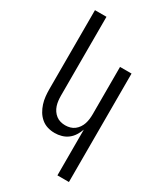

<svg xmlns="http://www.w3.org/2000/svg" viewBox="-231 -824 963 1127"><g transform="rotate(30 250.0 -260.0)"><path d="M358 215V-95Q350 -73 337.5 -53Q325 -33 306.5 -19Q288 -5 265 1.5Q242 8 219 8Q194 8 170.5 1Q147 -6 128 -22Q109 -38 96.5 -59Q84 -80 76.5 -103.5Q69 -127 66.5 -151.5Q64 -176 64 -200V-735H142V-200Q142 -183 144 -166.5Q146 -150 151 -134.5Q156 -119 165.5 -105Q175 -91 188 -81Q201 -71 217 -66.5Q233 -62 250 -62Q267 -62 283 -66.5Q299 -71 312 -81Q325 -91 334.5 -105Q344 -119 349 -134.5Q354 -150 356 -166.5Q358 -183 358 -200V-520H436V215Z"/></g></svg>

Font: HulyMono
Style: Regular
Weight: 400
Monospace: yes
Designer: Belleve Invis
Foundry: Belleve Invis
Version: Version 33.2.5; ttfautohint (v1.8.4)